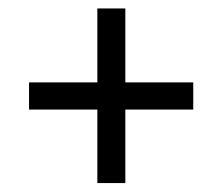

<svg xmlns="http://www.w3.org/2000/svg" viewBox="-20 -454 513 443"><path d="M269.2 -263.9V-434.5H204.6V-263.9H47V-201.2H204.6V-31.6H269.2V-201.2H425.9V-263.9Z"/></svg>

Font: Diatome Awesome Regular
Style: Regular
Weight: 400
Designer: 15.100.17
Foundry: 15.100.17
Version: Version 1.008;Fontself Maker 3.5.8